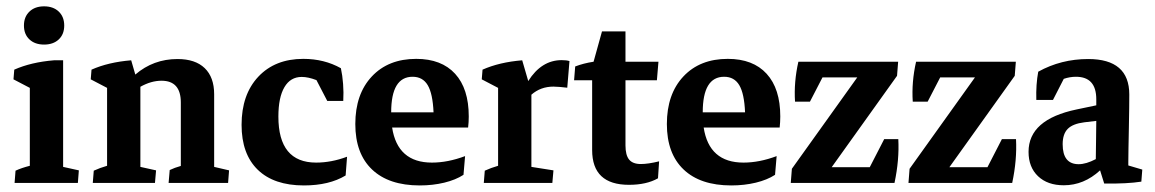

<svg xmlns="http://www.w3.org/2000/svg" viewBox="-20 -563 3556 591"><path d="M24.9 0 27.8 -37.6Q45.4 -45.9 71.8 -52.7V-292.5L21.5 -318.8L23.9 -348.6Q75.7 -371.6 146 -377.4H174.3V-49.3L222.7 -38.6L219.7 0ZM115.7 -425.8Q87.4 -425.8 70.6 -441.7Q53.7 -457.5 53.7 -484.4Q53.7 -511.2 70.6 -527.3Q87.4 -543.5 115.7 -543.5Q144 -543.5 160.9 -527.3Q177.7 -511.2 177.7 -484.4Q177.7 -457.5 160.9 -441.7Q144 -425.8 115.7 -425.8Z M265.6 0 268.6 -37.6Q287.6 -46.4 309.6 -52.7V-292.5L259.3 -318.8L261.7 -348.6Q313.5 -371.6 383.8 -377.4L396.5 -333.5Q452.1 -381.3 526.4 -381.3Q581.1 -381.3 610.1 -353.3Q639.2 -325.2 639.2 -272.9V-49.3L685.1 -38.6L682.1 0H499L502.4 -39.6Q517.6 -46.9 536.6 -52.2V-247.6Q536.6 -314.5 477.1 -314.5Q445.3 -314.5 412.1 -295.9V-49.3L460.4 -38.6L457 0Z M915.5 7.8Q823.2 7.8 773.4 -40.5Q723.6 -88.9 723.6 -178.7Q723.6 -272 775.1 -326.9Q826.7 -381.8 913.6 -381.8Q978 -381.8 1029.3 -353Q1034.2 -330.6 1036.1 -304.4Q1038.1 -278.3 1036.6 -252.4H987.3L954.1 -316.4Q928.7 -326.2 908.7 -326.2Q874 -326.2 855.5 -294.7Q836.9 -263.2 836.9 -204.1Q836.9 -62.5 953.1 -62.5Q1000 -62.5 1048.3 -80.6L1043.9 -22.9Q993.2 7.8 915.5 7.8Z M1272 7.8Q1176.8 7.8 1125.2 -41.3Q1073.7 -90.3 1073.7 -181.2Q1073.7 -273.4 1124.5 -327.6Q1175.3 -381.8 1261.2 -381.8Q1338.9 -381.8 1380.9 -335.9Q1422.9 -290 1422.9 -204.6Q1422.9 -197.3 1422.4 -187.3Q1421.9 -177.2 1420.9 -170.4H1187Q1203.6 -62.5 1309.6 -62.5Q1358.4 -62.5 1411.6 -82.5L1406.7 -24.9Q1382.8 -9.3 1347.4 -0.7Q1312 7.8 1272 7.8ZM1250 -326.7Q1184.1 -326.7 1184.1 -217.3H1314.5Q1312 -274.9 1296.6 -300.8Q1281.2 -326.7 1250 -326.7Z M1469.2 0 1472.2 -37.6Q1491.2 -46.4 1513.2 -52.7V-292.5L1462.9 -318.8L1465.3 -348.6Q1517.1 -371.6 1587.4 -377.4L1606 -313.5Q1646.5 -377.9 1709 -377.9Q1724.1 -377.9 1732.9 -375L1726.1 -293Q1714.8 -294.4 1703.1 -295.4Q1691.4 -296.4 1683.6 -296.4Q1644 -296.4 1615.7 -271.5V-49.3L1683.6 -38.6L1680.2 0Z M1916 5.9Q1802.7 5.9 1802.7 -101.1V-315.9H1747.1L1750.5 -358.4Q1775.9 -368.2 1807.1 -373L1833 -466.3H1905.3V-373H2006.8L2002 -315.9H1905.3V-115.7Q1905.3 -85.4 1916.5 -71.8Q1927.7 -58.1 1952.6 -58.1Q1975.1 -58.1 2008.8 -66.4L2005.4 -14.2Q1970.2 5.9 1916 5.9Z M2231 7.8Q2135.7 7.8 2084.2 -41.3Q2032.7 -90.3 2032.7 -181.2Q2032.7 -273.4 2083.5 -327.6Q2134.3 -381.8 2220.2 -381.8Q2297.9 -381.8 2339.8 -335.9Q2381.8 -290 2381.8 -204.6Q2381.8 -197.3 2381.3 -187.3Q2380.9 -177.2 2379.9 -170.4H2146Q2162.6 -62.5 2268.6 -62.5Q2317.4 -62.5 2370.6 -82.5L2365.7 -24.9Q2341.8 -9.3 2306.4 -0.7Q2271 7.8 2231 7.8ZM2209 -326.7Q2143.1 -326.7 2143.1 -217.3H2273.4Q2271 -274.9 2255.6 -300.8Q2240.2 -326.7 2209 -326.7Z M2414.1 0 2417.5 -43.5 2618.7 -324.7H2511.7L2473.1 -250H2427.2Q2423.3 -310.5 2437.5 -373H2744.6L2741.2 -329.6L2540 -48.3H2657.2L2701.7 -134.8H2745.1Q2748.5 -70.8 2733.4 0Z M2776.4 0 2779.8 -43.5 2981 -324.7H2874L2835.4 -250H2789.6Q2785.6 -310.5 2799.8 -373H3106.9L3103.5 -329.6L2902.3 -48.3H3019.5L3064 -134.8H3107.4Q3110.8 -70.8 3095.7 0Z M3254.4 7.3Q3204.6 7.3 3175.3 -20.5Q3146 -48.3 3146 -95.7Q3146 -195.3 3293.9 -226.1L3354.5 -238.8V-257.3Q3354.5 -326.7 3292 -326.7Q3272.9 -326.7 3254.4 -320.3L3221.2 -255.4H3169.9Q3168.5 -303.2 3175.8 -342.3Q3246.1 -381.3 3329.6 -381.3Q3456.1 -381.3 3456.1 -272Q3456.1 -258.3 3455.8 -230Q3455.6 -201.7 3454.8 -168.7Q3454.1 -135.7 3453.6 -107.4Q3453.1 -79.1 3453.1 -64.5V-53.7L3496.1 -41L3493.2 -3.9Q3450.2 2.9 3378.9 2L3366.2 -38.6Q3316.4 7.3 3254.4 7.3ZM3251 -119.1Q3251 -57.6 3300.3 -57.6Q3323.2 -57.6 3353 -73.2Q3353 -102.5 3353.8 -132.8Q3354.5 -163.1 3354.5 -190.9L3317.4 -186.5Q3282.2 -182.1 3266.6 -166.3Q3251 -150.4 3251 -119.1Z"/></svg>

Font: Markazi Text SemiBold
Style: Regular
Weight: 600
Designer: Borna Izadpanah (Arabic designer), Fiona Ross (Arabic design director) and Florian Runge (Latin designer)
Foundry: Borna Izadpanah and Florian Runge
Version: Version 1.001; ttfautohint (v1.8.3)